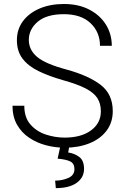

<svg xmlns="http://www.w3.org/2000/svg" viewBox="-20 -741 633 976"><path d="M492.7 -175.3Q492.7 -214.4 474.9 -242.2Q457 -270 414.8 -291.7Q372.6 -313.5 298.3 -334Q227.1 -354.5 174.8 -380.1Q122.6 -405.8 94.2 -443.4Q65.9 -481 65.9 -537.1Q65.9 -591.8 96.4 -633.1Q127 -674.3 180.9 -697.5Q234.9 -720.7 304.7 -720.7Q379.4 -720.7 434.1 -692.1Q488.8 -663.6 518.6 -615.5Q548.3 -567.4 548.3 -508.3H488.3Q488.3 -577.6 440.2 -623.3Q392.1 -668.9 304.7 -668.9Q216.8 -668.9 171.6 -630.4Q126.5 -591.8 126.5 -538.1Q126.5 -487.8 168.2 -452.1Q210 -416.5 317.4 -387.7Q430.2 -356.9 491.7 -309.6Q553.2 -262.2 553.2 -176.3Q553.2 -118.2 521.5 -76.4Q489.7 -34.7 434.6 -12.5Q379.4 9.8 308.6 9.8Q261.2 9.8 214.4 -2.4Q167.5 -14.6 128.7 -40.5Q89.8 -66.4 66.7 -106.9Q43.5 -147.5 43.5 -203.6H103.5Q103.5 -144 134.5 -108.4Q165.5 -72.8 212.9 -57.1Q260.3 -41.5 308.6 -41.5Q392.6 -41.5 442.6 -78.1Q492.7 -114.7 492.7 -175.3ZM286.6 2.9H332L326.7 34.2Q356.9 38.1 382.1 56.2Q407.2 74.2 407.2 117.7Q407.2 161.6 369.6 188.5Q332 215.3 263.7 215.3L260.3 177.2Q296.4 177.2 327.4 163.6Q358.4 149.9 358.4 118.7Q358.4 90.3 337.4 79.8Q316.4 69.3 272.9 65.4Z"/></svg>

Font: Vazirmatn RD UI ExtraLight
Style: Regular
Weight: 200
Designer: Saber Rastikerdar
Foundry: Saber Rastikerdar
Version: Version 33.003